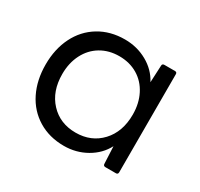

<svg xmlns="http://www.w3.org/2000/svg" viewBox="-117 -663 857 821"><g transform="rotate(30 311.5 -252.5)"><path d="M42 -253Q42 -329 71.5 -388.5Q101 -448 156 -481.5Q211 -515 283 -515Q343 -515 393 -487Q443 -459 468 -411L472 -495Q472 -505 483 -505H535Q545 -505 545 -495V-11Q545 0 535 0H483Q472 0 472 -11L468 -95Q443 -47 393 -18.5Q343 10 283 10Q211 10 156 -23.5Q101 -57 71.5 -116.5Q42 -176 42 -253ZM472 -253Q472 -308 450 -351Q428 -394 388.5 -417.5Q349 -441 298 -441Q247 -441 207.5 -417.5Q168 -394 146 -351Q124 -308 124 -253Q124 -168 172.5 -116Q221 -64 298 -64Q375 -64 423.5 -116Q472 -168 472 -253Z"/></g></svg>

Font: LINE Seed Sans KR Regular
Style: Regular
Weight: 400
Designer: LINE VX Design & Sandoll Inc & Dalton Maag Ltd
Foundry: Sandoll Inc.
Version: Version 1.000